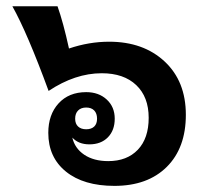

<svg xmlns="http://www.w3.org/2000/svg" viewBox="-20 -589 704 621"><path d="M293.9 -205.1Q293.9 -222.2 284.7 -231.7Q275.4 -241.2 258.8 -241.2Q242.2 -241.2 232.7 -231.7Q223.1 -222.2 223.1 -205.1Q223.1 -188.5 232.7 -179.7Q242.2 -170.9 258.8 -170.9Q275.4 -170.9 284.7 -179.7Q293.9 -188.5 293.9 -205.1ZM166 -568.8Q184.6 -516.6 203.1 -432.1Q268.1 -454.1 333 -454.1Q443.8 -454.1 512.5 -390.1Q581.1 -326.2 581.1 -217.8Q581.1 -110.4 519.3 -49.1Q457.5 12.2 350.1 12.2Q250.5 12.2 193.4 -33.9Q136.2 -80.1 136.2 -159.2Q136.2 -218.3 169.4 -254.6Q202.6 -291 258.8 -291Q299.3 -291 325.2 -267.1Q351.1 -243.2 351.1 -205.1Q351.1 -167.5 328.9 -144.8Q306.6 -122.1 269 -122.1Q233.9 -122.1 213.9 -144Q221.7 -109.4 252.4 -88.6Q283.2 -67.9 330.1 -67.9Q390.6 -67.9 425.8 -104.7Q460.9 -141.6 460.9 -208Q460.9 -275.4 420.7 -313.7Q380.4 -352.1 309.1 -352.1Q223.1 -352.1 137.2 -294.9Q68.4 -482.4 20 -568.8Z"/></svg>

Font: Droid Sans Thai
Style: Bold
Weight: 700
Designer: Steve Matteson
Foundry: Ascender Corporation
Version: Version 1.00